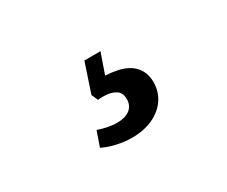

<svg xmlns="http://www.w3.org/2000/svg" viewBox="-55 -148 611 516"><g transform="rotate(-30 250.5 110.0)"><path d="M280 -12 258 51Q278 52 296.5 56Q315 60 329.5 69Q344 78 353 93.5Q362 109 362 131Q362 160 346.5 183Q331 206 303 219Q275 232 237 232Q215 232 190.5 226.5Q166 221 149 212L165 166Q175 170 191.5 173.5Q208 177 224 177Q239 177 251 172.5Q263 168 270 158.5Q277 149 277 135Q277 116 266 108Q255 100 239.5 98Q224 96 209 98L200 78L230 -12Z"/></g></svg>

Font: Literata 18pt Medium
Style: Italic
Weight: 500
Italic angle: -2°
Designer: Latin by Veronika Burian and Jose Scaglione. Greek by Irene Vlachou. Cyrillic by Vera Evstafieva
Foundry: TypeTogether
Version: Version 3.103;gftools[0.9.29]